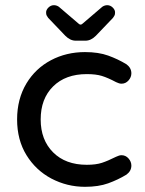

<svg xmlns="http://www.w3.org/2000/svg" viewBox="-20 -739 561 741"><path d="M272 -582Q251 -582 232 -601L166 -670Q163 -674 160.5 -678.5Q158 -683 158 -689Q157 -700 166.5 -709.5Q176 -719 188 -719Q198 -719 207 -713L283 -648Q291 -640 299 -648L375 -713Q384 -719 394 -719Q406 -719 415.5 -709.5Q425 -700 424 -689Q424 -683 421.5 -678.5Q419 -674 416 -670L350 -601Q331 -582 310 -582ZM308 -18Q239 -18 178 -50Q118 -82 82 -140.5Q46 -199 46 -278Q46 -357 82 -417Q117 -475 176.5 -506.5Q236 -538 308 -538Q360 -538 397.5 -524.5Q435 -511 468 -491Q487 -477 487 -456Q487 -441 476 -428.5Q465 -416 449 -416Q443 -416 438 -418Q433 -420 428 -422Q396 -439 373 -446Q350 -453 315 -453Q233 -453 185 -405.5Q137 -358 137 -278Q137 -199 185 -151Q233 -103 315 -103Q350 -103 373 -110.5Q396 -118 428 -134Q433 -136 438 -138Q443 -140 449 -140Q465 -140 476 -127.5Q487 -115 487 -100Q487 -79 468 -65Q435 -45 397.5 -31.5Q360 -18 308 -18Z"/></svg>

Font: Huninn
Style: Regular
Weight: 400
Designer: justfont
Foundry: justfont
Version: Version 1.003